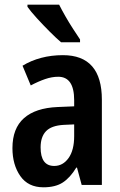

<svg xmlns="http://www.w3.org/2000/svg" viewBox="-20 -788 513 818"><path d="M248 -553Q414 -553 414 -363V0H328L308 -74H305Q279 -31 247.5 -10.5Q216 10 165 10Q100 10 66.5 -38Q33 -86 33 -157Q33 -241 82 -284.5Q131 -328 225 -332L296 -335V-361Q296 -461 228 -461Q201 -461 172 -451Q143 -441 111 -424L76 -508Q112 -530 155.5 -541.5Q199 -553 248 -553ZM296 -258 251 -256Q199 -253 176 -229Q153 -205 153 -160Q153 -81 211 -81Q248 -81 272 -114.5Q296 -148 296 -208ZM232 -768Q243 -746 259 -718Q275 -690 292 -664Q309 -638 321 -620V-608H240Q220 -625 192 -653Q164 -681 137.5 -710Q111 -739 97 -759V-768Z"/></svg>

Font: Avrile Sans Condensed SemiBold
Style: Regular
Weight: 600
Width: 3
Designer: Monotype Design Team
Foundry: Monotype Imaging Inc.
Version: Version 2.001;September 10, 2019;FontCreator 11.5.0.2425 64-